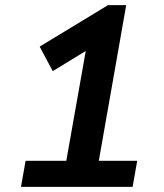

<svg xmlns="http://www.w3.org/2000/svg" viewBox="-20 -730 640 750"><path d="M62 0 80 -102H239L315 -531L186 -452L135 -548L402 -710H473L366 -102H516L498 0Z"/></svg>

Font: Livvic SemiBold
Style: Italic
Weight: 600
Italic angle: -10°
Designer: Jacques Le Bailly, Baron von Fonthausen
Version: Version 1.001; ttfautohint (v1.8.2)